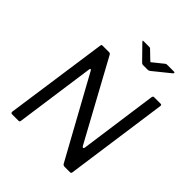

<svg xmlns="http://www.w3.org/2000/svg" viewBox="-255 -1110 1266 1266"><g transform="rotate(45 378.5 -477.0)"><path d="M716 -742Q726 -742 725 -730L624 -10Q623 0 612 0H563Q557 0 552 -2Q547 -4 543 -11L235 -571Q231 -578 227 -577Q223 -576 222 -567L144 -11Q143 -5 140.5 -2.5Q138 0 130 0H72Q66 0 63 -4Q60 -8 61 -15L163 -731Q164 -738 166 -740Q168 -742 175 -742H233Q240 -742 244 -739.5Q248 -737 251 -730L550 -182Q555 -174 560.5 -175Q566 -176 567 -186L643 -732Q645 -738 647 -740Q649 -742 655 -742ZM550 -949Q555 -953 559 -953.5Q563 -954 568 -954H627Q634 -954 635.5 -950Q637 -946 630 -940L515 -847Q511 -844 506.5 -842Q502 -840 495 -840H456Q447 -840 442 -843.5Q437 -847 433 -852L343 -944Q339 -949 338 -951.5Q337 -954 343 -954H397Q404 -954 407 -952Q410 -950 414 -945L465 -896Q474 -887 476.5 -889.5Q479 -892 489 -900Z"/></g></svg>

Font: Libre Franklin
Style: Italic
Weight: 400
Italic angle: -8°
Designer: Pablo Impallari, Rodrigo Fuenzalida, Nhung Nguyen
Foundry: Impallari Type
Version: Version 3.000